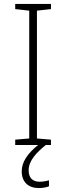

<svg xmlns="http://www.w3.org/2000/svg" viewBox="-20 -734 334 972"><path d="M125 128C125 79 166 37 212 0H238V-27L167 -33V-680L238 -688V-714H57V-688L128 -680V-33L57 -27V0H173C119 43 90 87 90 133C90 189 125 218 176 218C198 218 216 214 228 209V179C217 182 200 186 180 186C144 186 125 165 125 128Z"/></svg>

Font: Noto Sans Georgian ExtraLight
Style: Regular
Weight: 200
Designer: Monotype Design Team, Akaki Razmadze
Foundry: Google LLC
Version: Version 2.005